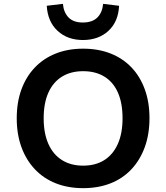

<svg xmlns="http://www.w3.org/2000/svg" viewBox="-20 -968 864 998"><path d="M412 10Q334 10 270.5 -15Q207 -40 161.5 -88Q116 -136 91.5 -203Q67 -270 67 -353Q67 -437 91.5 -503.5Q116 -570 161.5 -617.5Q207 -665 270.5 -690Q334 -715 412 -715Q491 -715 554.5 -690Q618 -665 663 -618Q708 -571 732.5 -504Q757 -437 757 -354Q757 -270 732.5 -203Q708 -136 663 -88Q618 -40 554.5 -15Q491 10 412 10ZM412 -107Q477 -107 522.5 -136Q568 -165 592.5 -220Q617 -275 617 -353Q617 -432 593 -486.5Q569 -541 523 -569.5Q477 -598 412 -598Q348 -598 302 -569.5Q256 -541 231.5 -486.5Q207 -432 207 -353Q207 -275 231.5 -220Q256 -165 302 -136Q348 -107 412 -107ZM411 -760Q331 -760 279.5 -807.5Q228 -855 223 -938L307 -948Q311 -903 336.5 -877Q362 -851 410 -851Q460 -851 486 -877Q512 -903 516 -948L599 -938Q595 -855 543.5 -807.5Q492 -760 411 -760Z"/></svg>

Font: Nunito Sans 8pt
Style: Bold
Weight: 700
Version: Version 3.101;gftools[0.9.27]